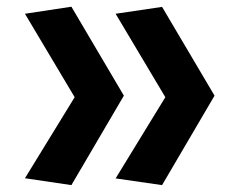

<svg xmlns="http://www.w3.org/2000/svg" viewBox="-20 -546 660 558"><path d="M316 -506 460.5 -263.5 316 -27.5 451 -8 603.5 -268 451 -526ZM52.5 -506 197 -263.5 52.5 -28 187.5 -8 340 -268 187.5 -526.5Z"/></svg>

Font: Monaspace Neon
Style: Bold
Weight: 700
Designer: Riley Cran & the Lettermatic Team
Foundry: Lettermatic
Version: Version 1.200 (Monaspace Neon)